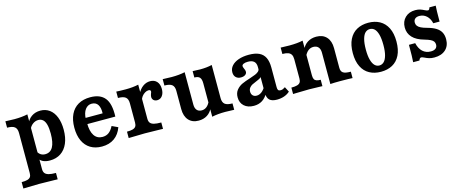

<svg xmlns="http://www.w3.org/2000/svg" viewBox="-37 -953 4023 1665"><g transform="rotate(-15 1974.5 -120.5)"><path d="M107.8 71V-288.8Q107.8 -327.1 87.5 -343.5Q67.3 -359.8 19.7 -359.8V-417.1Q62.2 -414.6 101.1 -414.6Q167.5 -414.6 219.3 -425.9V66.6Q219.3 89.3 229.9 102.9Q240.5 116.4 264.1 122.7Q287.6 129 327.8 129V186.3L299.9 185.5Q188.4 183.1 163.1 183.1Q129.2 183.1 19.7 186.3V129Q53.4 129 72.5 123.4Q91.5 117.7 99.6 105.4Q107.8 93.1 107.8 71ZM203.5 -43.6 213.8 -94.3Q224.5 -73.3 241.4 -62.6Q258.4 -51.9 280.8 -51.9Q326.6 -51.9 349.5 -92.1Q372.5 -132.3 372.5 -213Q372.5 -260.4 364.4 -291.9Q356.3 -323.5 339.5 -338.9Q322.6 -354.3 297.6 -354.3Q270.5 -354.3 246.8 -336.5Q223.2 -318.7 214.1 -291.2L208.9 -339.5Q221.2 -380.2 255.2 -404.3Q289.1 -428.3 335.5 -428.3Q382.4 -428.3 417.3 -402.7Q452.2 -377 470.9 -329.4Q489.7 -281.7 489.7 -216.6Q489.7 -145.9 467.6 -94.6Q445.5 -43.3 404.1 -16Q362.8 11.3 306.1 11.3Q266.6 11.3 241.1 -2.5Q215.7 -16.3 203.5 -43.6Z M582.8 -208.1Q582.8 -277.4 606.5 -327Q630.3 -376.7 675.3 -402.5Q720.3 -428.3 783.5 -428.3Q872.3 -428.3 914 -376.7Q955.8 -325.1 951.4 -209.9H662.8L661.6 -265.6H852.3Q854.3 -315.2 836.7 -343.1Q819.1 -371 780.7 -371Q746 -371 723.3 -340.8Q700.6 -310.5 698.3 -254.5L701.2 -249.5Q700 -238.6 700 -217.2Q700 -145.4 725.6 -106.7Q751.3 -68.1 799.5 -68.1Q832.8 -68.1 856.6 -85.7Q880.5 -103.3 898.6 -139.5L952.7 -114.2Q931.1 -53.2 885.2 -20.9Q839.4 11.3 773.7 11.3Q714.3 11.3 671.2 -14.7Q628.2 -40.8 605.5 -90.2Q582.8 -139.6 582.8 -208.1Z M1103.2 -115.3V-288.8Q1103.2 -327.1 1082.9 -343.5Q1062.7 -359.8 1015.2 -359.8V-417.1L1049 -415.4Q1066.7 -414.6 1099.6 -414.6Q1164.9 -414.6 1214.7 -425.9V-119.7Q1214.7 -96.1 1224.9 -82.8Q1235.1 -69.4 1258.4 -63.3Q1281.8 -57.3 1323.2 -57.3V0L1295.7 -0.8Q1186.9 -3.2 1160.7 -3.2Q1122.9 -3.2 1015.2 0V-57.3Q1048.9 -57.3 1067.9 -62.9Q1086.9 -68.5 1095 -80.9Q1103.2 -93.2 1103.2 -115.3ZM1295.4 -294Q1295.4 -301.2 1297.6 -308.9Q1299.7 -316.6 1302.1 -323Q1304.1 -327.5 1305.7 -332.2Q1307.2 -336.8 1307.2 -340.8Q1307.2 -348.2 1302.3 -352Q1297.3 -355.8 1287.7 -355.8Q1272.6 -355.8 1256 -346.1Q1239.5 -336.4 1227.1 -320.3Q1214.7 -304.2 1211.1 -285.3L1208 -346.8Q1226.1 -385.2 1256.1 -406.8Q1286 -428.3 1321.5 -428.3Q1359.4 -428.3 1381.3 -403.9Q1403.2 -379.5 1403.2 -337.4Q1403.2 -299.4 1385.8 -276.1Q1368.5 -252.8 1340 -252.8Q1319.7 -252.8 1307.5 -264.2Q1295.4 -275.6 1295.4 -294Z M1520.2 -125V-288.8Q1520.2 -327.1 1499.9 -343.5Q1479.7 -359.8 1432.1 -359.8V-417.1Q1474.2 -414.6 1513.1 -414.6Q1579.7 -414.6 1631.7 -425.9V-135.8Q1631.7 -103 1646.9 -85.4Q1662 -67.8 1689.9 -67.8Q1715.6 -67.8 1735.7 -84.3Q1755.7 -100.8 1769.2 -132.8L1768.6 -69.1Q1751.9 -30.4 1719.2 -9.6Q1686.5 11.3 1641.7 11.3Q1584.4 11.3 1552.3 -24.8Q1520.2 -60.9 1520.2 -125ZM1700.9 -359.8V-417.1Q1736.4 -414.6 1767.6 -414.6Q1828.4 -414.6 1874.5 -425.9V-128.2Q1874.5 -89.9 1894.7 -73.6Q1914.9 -57.3 1962.5 -57.3V0Q1920.8 -2.4 1881.5 -2.4Q1814.9 -2.4 1762.9 8.9V-291.4Q1762.9 -328.4 1748.7 -344.1Q1734.5 -359.8 1700.9 -359.8Z M2256.8 -74V-306.1Q2256.8 -339.2 2238.7 -355.5Q2220.6 -371.9 2184.1 -371.9Q2159.4 -371.9 2144.8 -364.9Q2130.2 -357.8 2130.2 -346.1Q2130.2 -342 2132.4 -335.5Q2134.7 -328.9 2137.1 -323.2Q2141.1 -315.5 2143.5 -308Q2145.9 -300.6 2145.9 -293.4Q2145.9 -276.4 2131.1 -266Q2116.3 -255.7 2092.6 -255.7Q2064 -255.7 2047.3 -272.3Q2030.6 -288.8 2030.6 -317.2Q2030.6 -350.4 2052.7 -375.4Q2074.8 -400.5 2114.9 -414.4Q2155 -428.3 2207.4 -428.3Q2263.1 -428.3 2298.6 -411.7Q2334.2 -395.1 2351.3 -360.4Q2368.4 -325.7 2368.4 -270.9V-94.4Q2368.4 -75.1 2374.4 -67.3Q2380.4 -59.5 2395 -59.5Q2405.4 -59.5 2414.3 -62.6Q2423.1 -65.8 2432.1 -72L2437.2 -75.9L2461.1 -29.5Q2439.8 -9.6 2409.7 0.9Q2379.6 11.3 2344.7 11.3Q2298.7 11.3 2277.8 -9Q2256.8 -29.3 2256.8 -74ZM2018.8 -95.9Q2018.8 -136.1 2040.1 -161.8Q2061.3 -187.6 2090.9 -201.2Q2120.4 -214.8 2166.6 -229.1Q2198.9 -239.8 2216.5 -247.1Q2234.1 -254.5 2245.9 -265.4Q2257.6 -276.2 2257.6 -291.7L2262 -223.8Q2257.7 -212.5 2246 -205.3Q2234.3 -198.1 2210.2 -188.3Q2186.2 -179 2171.7 -171.2Q2157.2 -163.3 2146.6 -149.7Q2136.1 -136.1 2136.1 -115.8Q2136.1 -93.8 2148.7 -80.8Q2161.4 -67.8 2183.7 -67.8Q2206.9 -67.8 2228.3 -83.9Q2249.6 -100.1 2268.1 -133L2268.2 -72.1Q2245.6 -29.6 2213.4 -9.2Q2181.1 11.3 2137.6 11.3Q2083.2 11.3 2051 -17.8Q2018.8 -46.9 2018.8 -95.9Z M2579 -115.3V-288.8Q2579 -314.6 2570 -330Q2561.1 -345.3 2542.1 -352.4Q2523.1 -359.4 2491 -359.4V-416.7Q2536.7 -414.6 2568.9 -414.6Q2642.7 -414.6 2690.5 -425.9V-115.3Q2690.5 -93.1 2696.4 -80.6Q2702.3 -68.1 2716.1 -62.7Q2729.9 -57.3 2754.4 -57.3V0L2731.9 -0.8Q2654.6 -3.2 2636.1 -3.2Q2616.3 -3.2 2520.8 -0.8L2491 0V-57.3Q2524.7 -57.3 2543.7 -62.9Q2562.7 -68.5 2570.9 -80.9Q2579 -93.2 2579 -115.3ZM2765.4 -349.2Q2739 -349.2 2718.5 -332.7Q2698.1 -316.3 2684.2 -284.3L2684.5 -348Q2701.5 -386.6 2734.8 -407.5Q2768.1 -428.3 2812.8 -428.3Q2871.3 -428.3 2904.2 -392.3Q2937 -356.2 2937 -292.1V-115.3Q2937 -83.1 2956.5 -70.2Q2975.9 -57.3 3025 -57.3V0Q3005.2 -0.8 2984.5 -1.6L2912.7 -2.4Q2861 -2.4 2825.5 0V-281.3Q2825.5 -314 2809.8 -331.6Q2794.1 -349.2 2765.4 -349.2Z M3082.8 -208.1Q3082.8 -281.4 3107.5 -330.6Q3132.1 -379.8 3176.3 -404.1Q3220.4 -428.3 3278.9 -428.3Q3337.3 -428.3 3381.5 -404.1Q3425.6 -379.8 3450.3 -330.6Q3474.9 -281.4 3474.9 -208.1Q3474.9 -134.9 3450.3 -85.6Q3425.6 -36.4 3381.5 -12.6Q3337.3 11.3 3278.9 11.3Q3220.4 11.3 3176.3 -12.6Q3132.1 -36.4 3107.5 -85.6Q3082.8 -134.9 3082.8 -208.1ZM3357.7 -208.1Q3357.7 -265.5 3347.7 -302.2Q3337.6 -338.9 3320.1 -355.4Q3302.5 -371.9 3278.9 -371.9Q3255.2 -371.9 3237.7 -355.4Q3220.1 -338.9 3210.1 -302.2Q3200 -265.5 3200 -208.1Q3200 -152 3210.1 -115.8Q3220.1 -79.5 3237.7 -62.3Q3255.2 -45.2 3278.9 -45.2Q3302.5 -45.2 3320.1 -62.3Q3337.6 -79.5 3347.7 -115.8Q3357.7 -152 3357.7 -208.1Z M3671.7 -10.8Q3664.4 -14 3657.6 -16.7Q3650.7 -19.3 3646.2 -19.3Q3639.2 -19.3 3633.8 -13.9Q3628.3 -8.4 3624.7 3.2H3568.2Q3570.2 -18.4 3571 -57Q3571.8 -95.5 3571.8 -151.9H3627.9Q3639.4 -101.3 3668.6 -74.3Q3697.9 -47.3 3741.9 -47.3Q3769.6 -47.3 3784.7 -59.2Q3799.8 -71.1 3799.8 -93.3Q3799.8 -109.6 3791.8 -121.2Q3783.9 -132.7 3765.4 -142Q3746.8 -151.2 3713.3 -160.8Q3644 -180 3609.8 -216.7Q3575.5 -253.4 3575.5 -305.5Q3575.5 -360.2 3610.4 -394.3Q3645.2 -428.3 3701.4 -428.3Q3725.6 -428.3 3744.2 -422.5Q3762.7 -416.7 3781.9 -406.6Q3789.5 -403.4 3796.6 -400.4Q3803.6 -397.4 3808.4 -397.4Q3815.3 -397.4 3819.6 -402.4Q3823.9 -407.5 3827.4 -419.9H3883.9Q3882.3 -400.6 3881.5 -367.6Q3880.7 -334.6 3880.7 -278H3824.2Q3814.2 -321.8 3787.1 -346.2Q3760 -370.5 3723.3 -370.5Q3698.2 -370.5 3684.4 -358.5Q3670.6 -346.5 3670.6 -324.6Q3670.6 -307.9 3679.7 -295.2Q3688.9 -282.5 3709.2 -272.3Q3729.5 -262.1 3764.4 -252.9Q3810.6 -240.3 3839.4 -222.3Q3868.3 -204.2 3882.2 -178.3Q3896.1 -152.3 3896.1 -116.2Q3896.1 -56.6 3859 -22.7Q3821.8 11.3 3758.3 11.3Q3731 11.3 3711.4 5.3Q3691.8 -0.7 3671.7 -10.8Z"/></g></svg>

Font: Playfair Micro SmCond SmLight
Style: Regular
Weight: 360
Width: 4
Designer: Claus Eggers Sørensen
Foundry: Claus Eggers Sørensen
Version: Version 2.100;Glyphs 3.2 (3219)